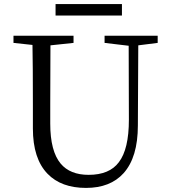

<svg xmlns="http://www.w3.org/2000/svg" viewBox="-20 -904 832 940"><path d="M401 16Q280 16 213 -53Q141 -127 141 -275V-391Q141 -587 139 -684L46 -694V-729H340V-694L227 -682Q226 -587 226 -391V-299Q226 -164 277 -103Q323 -48 414 -48Q516 -48 562 -110Q611 -174 611 -318L610 -680L492 -694V-729H752V-694L657 -682L655 -290Q655 -134 585 -56Q520 16 401 16ZM252 -828V-884H577V-828Z"/></svg>

Font: Cactus Classical Serif
Style: Regular
Weight: 400
Designer: Henry Chan (via Glyphwiki)、田海東、宇文滿月
Foundry: Moonlit Owen
Version: Version 1.000